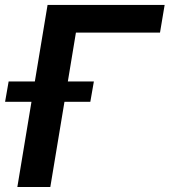

<svg xmlns="http://www.w3.org/2000/svg" viewBox="-43 -747 677 767"><path d="M-8.5 -421.5H96.2L147 -727.3H614.7L596.2 -616.8H260.3L228 -421.5H332L317.8 -340.2H214.5L158 0H26.3L82.7 -340.2H-22.7Z"/></svg>

Font: Inter P Semi Bold
Style: Italic
Weight: 600
Italic angle: 9.39999°
Designer: Rasmus Andersson
Foundry: rsms
Version: Version 3.018;git-588b23468